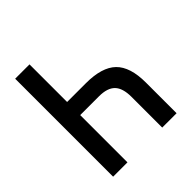

<svg xmlns="http://www.w3.org/2000/svg" viewBox="-187 -827 961 961"><g transform="rotate(-45 293.0 -346.5)"><path d="M416 0V-217.3Q416 -278.8 389.2 -306.6Q362.3 -334.5 302.7 -334.5H169.9V0H68.4V-693.4H169.9V-427.2H302.7Q416 -427.2 466.8 -377.7Q517.6 -328.1 517.6 -217.3V0Z"/></g></svg>

Font: CaskaydiaCove NFP
Style: Regular
Weight: 400
Designer: Aaron Bell
Foundry: Saja Typeworks
Version: Version 2111.001; VTT 6.35;Nerd Fonts 3.1.1